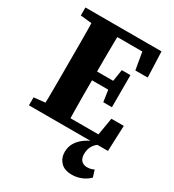

<svg xmlns="http://www.w3.org/2000/svg" viewBox="-208 -774 1011 1117"><g transform="rotate(30 297.5 -215.5)"><path d="M32.7 0V-53.7L177.8 -68.7H193.5V0ZM106.7 0Q108.7 -51 109.2 -102Q109.7 -153 109.7 -205.5Q109.7 -258 109.7 -310V-347Q109.7 -398.8 109.7 -450.7Q109.7 -502.5 109.2 -554.4Q108.7 -606.3 106.7 -657.3H280.6Q279.6 -607.3 278.6 -555.4Q277.6 -503.6 277.6 -451.8Q277.6 -400 277.6 -347V-314.2Q277.6 -260.8 277.6 -208Q277.6 -155.3 278.6 -103.6Q279.6 -52 280.6 0ZM193.5 0V-55.7H497.3L462.3 -25.7L487.2 -172.3H570.4L563.4 0ZM193.5 -309.5V-368.5H413.8V-309.5ZM398.2 -231.8 383.2 -333.1V-351.4L398.2 -447.3H456.3V-231.8ZM32.7 -603.5V-657.3H193.5V-588.5H177.8ZM467.2 -485.2 442.3 -630.9 477.3 -600.9H193.5V-657.3H543.6L550.4 -485.2ZM449.9 225.2Q399.5 225.2 373.8 197.8Q348.2 170.3 348.2 130.2Q348.2 98.2 362.8 72Q377.3 45.9 403.9 25.4Q430.4 4.8 466.2 -8.5V-9.5H507.2Q477.4 7.7 464.6 31.1Q451.9 54.4 451.9 84.3Q451.9 113.3 466.1 128.2Q480.3 143.1 504.5 143.1Q517.9 143.1 528.8 140.4Q539.7 137.8 550.6 132.2L565 178.4Q542.5 201 512.1 213.1Q481.6 225.2 449.9 225.2Z"/></g></svg>

Font: Source Serif 4 Variable
Style: Regular
Weight: 400
Designer: Frank Grießhammer
Foundry: Adobe
Version: Version 4.005;hotconv 1.1.0;makeotfexe 2.6.0